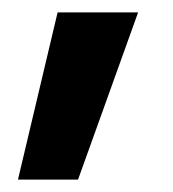

<svg xmlns="http://www.w3.org/2000/svg" viewBox="-20 -159 280 310"><path d="M9 131H106L203 -139H73Z"/></svg>

Font: Fixel Display SemiBold
Style: Regular
Weight: 600
Designer: AlfaBravo + MacPaw
Foundry: Kyrylo Tkachov, Marchela Mozhyna, Serhii Makarenko, Maria Weinstein, Zakhar Kryvoshyya
Version: Version 1.211